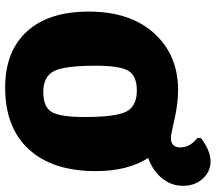

<svg xmlns="http://www.w3.org/2000/svg" viewBox="-66 -759 837 745"><g transform="rotate(90 352.5 -386.5)"><path d="M320 12Q179 12 102 -72.5Q25 -157 25 -312Q25 -474 109.5 -566.5Q194 -659 329 -659Q382 -659 443 -645Q504 -631 514 -631Q552 -631 552 -667Q552 -706 515 -734L516 -748Q565 -785 606 -785Q646 -785 673.5 -754.5Q701 -724 701 -678Q701 -633 672 -597Q643 -561 593 -543Q644 -463 644 -340Q644 -172 559.5 -80Q475 12 320 12ZM338 -136Q395 -136 414.5 -168.5Q434 -201 434 -297Q434 -417 413 -458Q392 -499 331 -499Q275 -499 255 -466.5Q235 -434 235 -339Q235 -218 256 -177Q277 -136 338 -136Z"/></g></svg>

Font: Alegreya Sans SC Black
Style: Regular
Weight: 900
Designer: Juan Pablo del Peral
Foundry: Huerta Tipografica
Version: Version 2.007